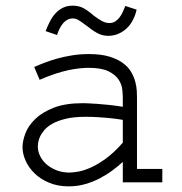

<svg xmlns="http://www.w3.org/2000/svg" viewBox="-20 -640 640 674"><path d="M549.8 -46.9V0H411.1V-71.8Q396 -57.6 375.7 -42.5Q355.5 -27.3 331.5 -14.6Q307.6 -2 279.8 6.1Q252 14.2 221.2 14.2Q183.1 14.2 153.1 1.7Q123 -10.7 102.3 -30.5Q81.5 -50.3 70.3 -75Q59.1 -99.6 59.1 -123.5Q59.1 -145 69.1 -171.6Q79.1 -198.2 103.3 -221.9Q127.4 -245.6 168.2 -261.7Q209 -277.8 271 -277.8Q274.4 -277.8 288.1 -277.3Q301.8 -276.9 321.5 -275.4Q341.3 -273.9 364.7 -271.5Q388.2 -269 411.1 -265.1V-295.9Q411.1 -308.1 409.2 -326.2Q407.2 -344.2 396 -361.1Q384.8 -377.9 360.4 -389.9Q335.9 -401.9 291 -401.9Q277.3 -401.9 260 -400.1Q242.7 -398.4 221.4 -394Q200.2 -389.6 174.8 -381.3Q149.4 -373 119.1 -359.9L100.1 -404.8Q116.2 -412.1 136.7 -419.9Q157.2 -427.7 181.6 -434.6Q206.1 -441.4 233.9 -445.8Q261.7 -450.2 292 -450.2Q334.5 -450.2 363.5 -441.4Q392.6 -432.6 411.4 -418.7Q430.2 -404.8 440.2 -387.7Q450.2 -370.6 454.8 -353.3Q459.5 -335.9 460.2 -320.8Q460.9 -305.7 460.9 -295.9V-46.9ZM411.1 -219.2Q402.3 -220.7 388.9 -222.7Q375.5 -224.6 358.4 -226.1Q341.3 -227.5 321.5 -228.8Q301.8 -230 280.8 -230Q239.7 -230 211.2 -223.1Q182.6 -216.3 164.1 -205.8Q145.5 -195.3 135 -182.6Q124.5 -169.9 119.6 -158.4Q114.7 -147 113.8 -137.9Q112.8 -128.9 112.8 -126Q112.8 -107.4 121.6 -90.6Q130.4 -73.7 145.5 -61.3Q160.6 -48.8 180.7 -41.5Q200.7 -34.2 223.1 -34.2Q233.4 -34.2 252.2 -37.1Q271 -40 295.7 -50.5Q320.3 -61 349.9 -82Q379.4 -103 411.1 -139.2ZM460 -606Q458 -604 458 -599.1Q445.8 -556.6 418.9 -535.4Q392.1 -514.2 359.9 -514.2Q342.8 -514.2 327.4 -521Q312 -527.8 289.1 -545.9Q276.9 -554.7 269 -560.5Q261.2 -566.4 255.4 -569.6Q249.5 -572.8 245.1 -574Q240.7 -575.2 235.8 -575.2Q225.1 -575.2 216.8 -570.8Q208.5 -566.4 202.1 -559.1Q195.8 -551.8 190.9 -542.5Q186 -533.2 182.1 -522.9Q182.1 -522 181.2 -519.8Q180.2 -517.6 180.2 -517.1L140.1 -530.8Q147.5 -549.8 156 -566.2Q164.6 -582.5 176 -594.5Q187.5 -606.4 201.9 -613.3Q216.3 -620.1 234.9 -620.1Q258.3 -620.1 275.4 -610.1Q292.5 -600.1 308.1 -585.9Q326.7 -571.8 339.4 -565.4Q352.1 -559.1 363.8 -559.1Q376 -559.1 384.8 -564.9Q393.6 -570.8 400.1 -579.6Q406.7 -588.4 411.4 -598.9Q416 -609.4 419.9 -619.1Z"/></svg>

Font: Ethiopic Sadiss
Style: Regular
Weight: 400
Designer: abass alamnehe
Foundry: Senamirmir Project
Version: Version 5.100